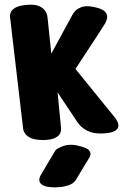

<svg xmlns="http://www.w3.org/2000/svg" viewBox="-20 -603 550 827"><path d="M79 -54 24 -523Q24 -523 23 -530.5Q22 -538 26 -549Q30 -560 45.5 -569.5Q61 -579 95 -582Q129 -585 147.5 -577Q166 -569 174 -557Q182 -545 183.5 -535Q185 -525 185 -525L201 -372L294 -543Q294 -543 302 -553.5Q310 -564 330 -572Q350 -580 384 -573Q419 -566 431 -554Q443 -542 441.5 -528Q440 -514 432 -501Q427 -493 413 -471Q399 -449 380.5 -421Q362 -393 345 -367Q328 -341 316.5 -323.5Q305 -306 305 -306L477 -94Q477 -94 483 -84.5Q489 -75 490 -62.5Q491 -50 476.5 -40Q462 -30 421 -28Q381 -27 357 -39.5Q333 -52 322.5 -65.5Q312 -79 312 -79L228 -205L243 -52Q243 -52 243 -44Q243 -36 237.5 -26Q232 -16 215 -8Q198 0 165 0Q132 0 114 -8Q96 -16 88.5 -27Q81 -38 80 -46Q79 -54 79 -54ZM218 204Q183 204 168 196.5Q153 189 150.5 179Q148 169 151 161.5Q154 154 154 154Q154 154 162.5 139.5Q171 125 182.5 105.5Q194 86 204.5 69Q215 52 218 46Q225 35 256 25Q287 15 330 28Q359 36 365.5 47Q372 58 369 66Q366 74 366 74Q366 74 356 90.5Q346 107 332.5 129Q319 151 308 170Q297 188 275.5 195Q254 202 236 203Q218 204 218 204Z"/></svg>

Font: Nerko One
Style: Regular
Weight: 400
Designer: Nermin Kahrimanovic
Foundry: Nermin Kahrimanovic
Version: Version 1.101